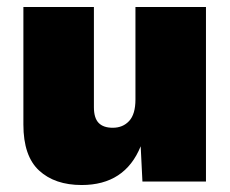

<svg xmlns="http://www.w3.org/2000/svg" viewBox="-20 -520 659 550"><path d="M214 10Q137 10 92 -31.5Q47 -73 47 -163V-500H249V-213Q249 -182 262.5 -168Q276 -154 303 -154Q332 -154 350 -173.5Q368 -193 368 -235V-500H570V0H388L383 -101Q338 10 214 10Z"/></svg>

Font: Prodigy Sans ExtraBold
Style: Regular
Weight: 800
Designer: Wei Huang
Foundry: Wei Huang
Version: Version 1.003; ttfautohint (v1.8.3)